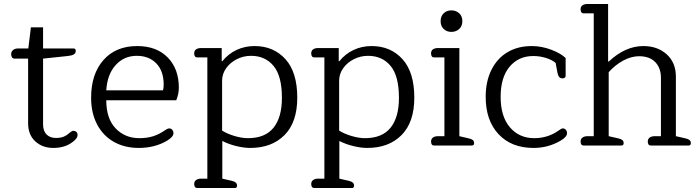

<svg xmlns="http://www.w3.org/2000/svg" viewBox="-20 -730 3508 963"><path d="M121 -112V-436H53Q45 -436 40.5 -442Q36 -448 36 -458Q36 -471 45.5 -479Q55 -487 71 -487H122L135 -593H196V-487H348Q360 -487 360 -475Q360 -463 350 -457Q340 -451 319 -449L196 -436V-107Q196 -73 213.5 -55.5Q231 -38 261 -38Q282 -38 298 -44Q314 -50 329 -64Q341 -74 348 -74Q357 -74 363 -68.5Q369 -63 369 -53Q369 -34 339 -14Q302 12 247 12Q193 12 157 -21Q121 -54 121 -112Z M437 -240Q437 -359 499 -429Q561 -499 668 -499Q765 -499 821 -442Q877 -385 877 -290Q877 -259 864 -227H513Q513 -135 560 -86Q607 -37 679 -37Q717 -37 747.5 -46.5Q778 -56 808 -77Q810 -78 816.5 -82Q823 -86 829 -86Q838 -86 844 -79Q850 -72 850 -62Q850 -44 819 -25Q757 12 676 12Q605 12 551 -18.5Q497 -49 467 -106Q437 -163 437 -240ZM797 -277Q801 -286 801 -305Q801 -374 764 -412Q727 -450 666 -450Q602 -450 560 -403.5Q518 -357 513 -277Z M954 193Q954 180 963.5 173Q973 166 989 166H1020V-442H970Q954 -442 954 -462Q954 -476 963.5 -482.5Q973 -489 989 -489H1092V-423H1095Q1125 -460 1166.5 -479.5Q1208 -499 1257 -499Q1352 -499 1411.5 -433.5Q1471 -368 1471 -240Q1471 -117 1407 -52.5Q1343 12 1235 12Q1203 12 1164.5 2.5Q1126 -7 1095 -23V166L1143 177Q1169 183 1169 201Q1169 213 1158 213H970Q954 213 954 193ZM1394 -239Q1394 -349 1352 -399.5Q1310 -450 1239 -450Q1201 -450 1167.5 -433Q1134 -416 1114 -387.5Q1094 -359 1094 -325V-75Q1119 -59 1156 -48Q1193 -37 1223 -37Q1310 -37 1352 -89.5Q1394 -142 1394 -239Z M1541 193Q1541 180 1550.5 173Q1560 166 1576 166H1607V-442H1557Q1541 -442 1541 -462Q1541 -476 1550.5 -482.5Q1560 -489 1576 -489H1679V-423H1682Q1712 -460 1753.5 -479.5Q1795 -499 1844 -499Q1939 -499 1998.5 -433.5Q2058 -368 2058 -240Q2058 -117 1994 -52.5Q1930 12 1822 12Q1790 12 1751.5 2.5Q1713 -7 1682 -23V166L1730 177Q1756 183 1756 201Q1756 213 1745 213H1557Q1541 213 1541 193ZM1981 -239Q1981 -349 1939 -399.5Q1897 -450 1826 -450Q1788 -450 1754.5 -433Q1721 -416 1701 -387.5Q1681 -359 1681 -325V-75Q1706 -59 1743 -48Q1780 -37 1810 -37Q1897 -37 1939 -89.5Q1981 -142 1981 -239Z M2190 -624Q2190 -649 2205.5 -663.5Q2221 -678 2244 -678Q2267 -678 2283 -663.5Q2299 -649 2299 -624Q2299 -599 2283 -584.5Q2267 -570 2244 -570Q2221 -570 2205.5 -584.5Q2190 -599 2190 -624ZM2142 -20Q2142 -33 2151.5 -40Q2161 -47 2177 -47H2209V-442H2158Q2142 -442 2142 -462Q2142 -476 2151.5 -482.5Q2161 -489 2177 -489H2284V-47L2331 -36Q2345 -33 2351.5 -27.5Q2358 -22 2358 -12Q2358 0 2346 0H2158Q2142 0 2142 -20Z M2416 -244Q2416 -322 2445 -380Q2474 -438 2526 -468.5Q2578 -499 2647 -499Q2696 -499 2744 -481Q2792 -463 2817 -439V-350Q2817 -344 2813 -340.5Q2809 -337 2801 -337Q2791 -337 2785 -343.5Q2779 -350 2776 -365L2767 -414Q2749 -430 2718 -439.5Q2687 -449 2655 -449Q2581 -449 2536 -395.5Q2491 -342 2491 -244Q2491 -146 2537.5 -91.5Q2584 -37 2660 -37Q2728 -37 2783 -76Q2785 -77 2791 -81.5Q2797 -86 2803 -86Q2812 -86 2818 -79Q2824 -72 2824 -62Q2824 -43 2791 -24Q2729 12 2656 12Q2545 12 2480.5 -57Q2416 -126 2416 -244Z M2892 -20Q2892 -33 2901.5 -40Q2911 -47 2927 -47H2958V-663H2908Q2892 -663 2892 -683Q2892 -697 2901.5 -703.5Q2911 -710 2927 -710H3030V-422L3033 -421Q3116 -499 3207 -499Q3278 -499 3324 -457.5Q3370 -416 3370 -345V-47L3418 -36Q3432 -33 3438.5 -27.5Q3445 -22 3445 -12Q3445 0 3433 0H3245Q3229 0 3229 -20Q3229 -33 3238.5 -40Q3248 -47 3264 -47H3295V-340Q3295 -389 3266.5 -418.5Q3238 -448 3185 -448Q3146 -448 3105.5 -426Q3065 -404 3033 -368V-47L3081 -36Q3095 -33 3101.5 -27.5Q3108 -22 3108 -12Q3108 0 3096 0H2908Q2892 0 2892 -20Z"/></svg>

Font: Maitree
Style: Regular
Weight: 400
Designer: CadsonDemak Team
Foundry: CadsonDemak
Version: Version 1.000